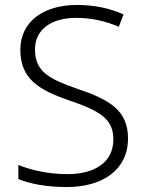

<svg xmlns="http://www.w3.org/2000/svg" viewBox="-20 -744 586 774"><path d="M496 -186C496 -301 419 -343 292 -386C183 -424 121 -453 121 -544C121 -628 190 -672 288 -672C345 -672 403 -660 459 -636L478 -686C422 -711 360 -724 290 -724C159 -724 62 -660 62 -543C62 -428 135 -382 254 -341C380 -298 437 -267 437 -182C437 -89 361 -42 252 -42C173 -42 104 -59 54 -79V-22C100 -4 163 10 249 10C392 10 496 -58 496 -186Z"/></svg>

Font: Noto Sans Meetei Mayek Light
Style: Regular
Weight: 300
Designer: Monotype Design Team and Neelakash Kshetrimayum
Foundry: Monotype Imaging Inc.
Version: Version 2.002